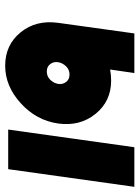

<svg xmlns="http://www.w3.org/2000/svg" viewBox="84 -624 552 761"><g transform="rotate(90 360.5 -244.0)"><path d="M276 -243Q295 -243 305 -230Q316 -216 313 -198Q310 -180 296 -166Q283 -153 264 -153Q245 -153 235 -166Q224 -180 227 -198Q230 -216 244 -230Q257 -243 276 -243ZM300 -408Q289 -408 278 -407Q267 -406 256 -404L270 -500H113L71 -198Q59 -111 108 -50Q158 12 241 12Q322 12 390 -50Q458 -112 470 -198Q482 -284 432 -346Q382 -408 300 -408ZM564 -500 494 0H651L721 -500Z"/></g></svg>

Font: Unageo
Style: Black-Italic
Weight: 900
Designer: Richard Sepsi
Foundry: Richard Sepsi
Version: Version 2.000